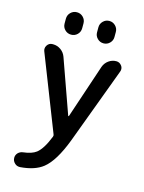

<svg xmlns="http://www.w3.org/2000/svg" viewBox="-140 -845 848 1132"><g transform="rotate(15 284.0 -279.5)"><path d="M131.8 -680.7V-710Q131.8 -732.4 147.5 -748Q163.1 -763.7 185.5 -763.7Q208 -763.7 223.6 -748Q239.3 -732.4 239.3 -710V-680.7Q239.3 -658.2 223.6 -642.6Q208 -627 185.5 -627Q163.1 -627 147.5 -642.6Q131.8 -658.2 131.8 -680.7ZM330.1 -679.7V-710.9Q330.1 -732.4 345.7 -748Q361.3 -763.7 383.3 -763.7Q405.3 -763.7 420.9 -748Q436.5 -732.4 436.5 -710.9V-679.7Q436.5 -658.2 420.9 -642.6Q405.3 -627 383.3 -627Q361.3 -627 345.7 -642.6Q330.1 -658.2 330.1 -679.7ZM293 -161.1Q293.9 -159.2 295.9 -159.2Q297.9 -159.2 297.9 -161.1L408.2 -490.2Q417 -514.6 438 -529.8Q459 -544.9 484.4 -544.9Q504.9 -544.9 517.6 -527.3Q524.4 -517.6 524.4 -505.9Q524.4 -498 521.5 -491.2L347.7 -24.4Q295.9 111.3 235.4 159.2Q186.5 198.2 97.7 205.1Q95.7 205.1 93.8 205.1Q77.1 205.1 65.4 194.3Q49.8 180.7 49.8 160.2Q49.8 143.6 61.5 130.9Q74.2 118.2 91.8 116.2Q143.6 110.4 170.9 89.8Q207 61.5 238.3 -18.6Q241.2 -25.4 238.3 -32.2L58.6 -491.2Q55.7 -499 55.7 -505.9Q55.7 -517.6 62.5 -527.3Q74.2 -544.9 94.7 -544.9H98.6Q124 -544.9 145.5 -529.8Q167 -514.6 175.8 -490.2Z"/></g></svg>

Font: Gen Jyuu Gothic Medium
Style: Regular
Weight: 500
Designer: [Source Han Sans]
Ryoko NISHIZUKA  (kana & ideographs); Paul D. Hunt (Latin, Greek & Cyrillic); Wenlong ZHANG  (bopomofo
Version: Version 1.002.20150607